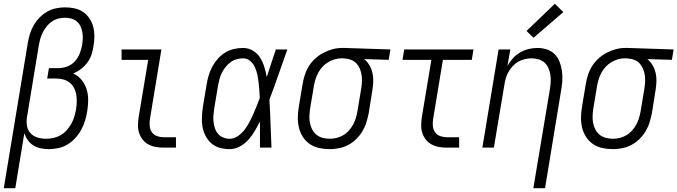

<svg xmlns="http://www.w3.org/2000/svg" viewBox="-45 -782 3588 1017"><path d="M-25 215 102 -553Q106 -577 113 -600.5Q120 -624 132.5 -646.5Q145 -669 163.5 -688Q182 -707 204.5 -720Q227 -733 251.5 -738Q276 -743 300 -743Q326 -743 351 -737.5Q376 -732 396 -718Q416 -704 429.5 -683.5Q443 -663 449 -639Q455 -615 455 -589Q455 -563 450 -537Q447 -515 439.5 -492.5Q432 -470 418 -451Q404 -432 384.5 -417Q365 -402 343 -393Q369 -381 387 -359Q405 -337 413.5 -310Q422 -283 422 -253Q422 -223 417 -193Q413 -168 405.5 -143Q398 -118 385.5 -95Q373 -72 354.5 -51.5Q336 -31 313 -17Q290 -3 264.5 2.5Q239 8 214 8Q192 8 170.5 3.5Q149 -1 131.5 -12Q114 -23 102 -40Q90 -57 84 -77L36 215ZM200 -47Q219 -47 239 -51.5Q259 -56 277 -66.5Q295 -77 309 -93Q323 -109 333 -127Q343 -145 348.5 -164Q354 -183 358 -203Q361 -222 361.5 -242Q362 -262 359 -280.5Q356 -299 347.5 -315.5Q339 -332 325 -343.5Q311 -355 292.5 -360.5Q274 -366 254 -366H205L214 -421H263Q287 -421 310.5 -429.5Q334 -438 351 -456.5Q368 -475 377 -498Q386 -521 390 -544Q393 -561 393.5 -578.5Q394 -596 391 -612.5Q388 -629 381 -643.5Q374 -658 361.5 -668.5Q349 -679 333 -683.5Q317 -688 299 -688Q282 -688 264 -683.5Q246 -679 230.5 -668.5Q215 -658 203 -643Q191 -628 182.5 -612Q174 -596 169 -578.5Q164 -561 161 -544L98 -162Q98 -162 98 -162Q98 -162 98 -162Q94 -138 98 -115Q102 -92 117 -76Q132 -60 154 -53.5Q176 -47 200 -47Z M822 0Q801 0 780.5 -3.5Q760 -7 742 -16.5Q724 -26 711.5 -41.5Q699 -57 692.5 -76Q686 -95 686 -116.5Q686 -138 689 -159L740 -465H599V-520H810L749 -150Q746 -132 748 -113.5Q750 -95 760 -81Q770 -67 787 -61Q804 -55 822 -55H887V0Z M1172 8Q1145 8 1119.5 1Q1094 -6 1075 -22.5Q1056 -39 1044 -62Q1032 -85 1027.5 -110.5Q1023 -136 1024.5 -163Q1026 -190 1030 -218L1050 -338Q1054 -361 1061 -384.5Q1068 -408 1080 -430Q1092 -452 1109.5 -471.5Q1127 -491 1148.5 -504Q1170 -517 1194.5 -522.5Q1219 -528 1242 -528Q1271 -528 1295 -513.5Q1319 -499 1333 -476.5Q1347 -454 1355 -427.5Q1363 -401 1368 -374Q1380 -411 1392 -447.5Q1404 -484 1416 -520H1477Q1453 -453 1430 -386.5Q1407 -320 1382 -254Q1386 -191 1388 -127Q1390 -63 1393 0H1332Q1332 -34 1332 -68.5Q1332 -103 1332 -138Q1319 -113 1304.5 -88Q1290 -63 1270.5 -41.5Q1251 -20 1225 -6Q1199 8 1172 8ZM1172 -47Q1195 -47 1215.5 -61.5Q1236 -76 1250.5 -95Q1265 -114 1276 -135Q1287 -156 1296.5 -177Q1306 -198 1314.5 -220Q1323 -242 1331 -263Q1330 -285 1328.5 -306Q1327 -327 1324.5 -348Q1322 -369 1317.5 -389Q1313 -409 1304.5 -427.5Q1296 -446 1280 -459.5Q1264 -473 1242 -473Q1225 -473 1207.5 -468Q1190 -463 1175.5 -452Q1161 -441 1149.5 -426.5Q1138 -412 1130 -396Q1122 -380 1117.5 -363Q1113 -346 1110 -329L1090 -209Q1087 -190 1085.5 -172Q1084 -154 1086 -136.5Q1088 -119 1093.5 -102.5Q1099 -86 1110 -73Q1121 -60 1137.5 -53.5Q1154 -47 1172 -47Z M1701 8Q1673 8 1645.5 2Q1618 -4 1596 -19Q1574 -34 1559.5 -56.5Q1545 -79 1538.5 -105.5Q1532 -132 1532.5 -160.5Q1533 -189 1538 -218L1558 -338Q1562 -362 1570 -386.5Q1578 -411 1592 -433Q1606 -455 1626 -473Q1646 -491 1669.5 -503Q1693 -515 1717.5 -521.5Q1742 -528 1767 -528Q1770 -528 1774 -528Q1778 -528 1781 -528L2023 -520L2014 -465L1884 -469Q1901 -455 1912 -436Q1923 -417 1928 -395Q1933 -373 1932 -349.5Q1931 -326 1927 -302L1908 -182Q1903 -158 1895.5 -133.5Q1888 -109 1874.5 -86.5Q1861 -64 1841.5 -45Q1822 -26 1799 -14Q1776 -2 1751 3Q1726 8 1701 8ZM1702 -47Q1720 -47 1738 -51.5Q1756 -56 1772.5 -65.5Q1789 -75 1802.5 -90Q1816 -105 1825 -121.5Q1834 -138 1839.5 -156Q1845 -174 1848 -191L1868 -311Q1871 -330 1872 -348Q1873 -366 1870.5 -383.5Q1868 -401 1861.5 -417Q1855 -433 1843.5 -445.5Q1832 -458 1816 -464.5Q1800 -471 1782 -472L1772 -473Q1770 -473 1767.5 -473Q1765 -473 1763 -473Q1745 -473 1727 -467.5Q1709 -462 1693 -452.5Q1677 -443 1663.5 -428.5Q1650 -414 1641 -397.5Q1632 -381 1626.5 -363.5Q1621 -346 1618 -329L1598 -209Q1595 -189 1594 -169.5Q1593 -150 1596.5 -131.5Q1600 -113 1608.5 -96.5Q1617 -80 1631 -68.5Q1645 -57 1663.5 -52Q1682 -47 1702 -47Z M2322 0Q2301 0 2280.5 -3.5Q2260 -7 2242 -16.5Q2224 -26 2211.5 -41.5Q2199 -57 2192.5 -76Q2186 -95 2186 -116.5Q2186 -138 2189 -159L2240 -465H2087L2096 -520H2463L2454 -465H2301L2249 -150Q2246 -132 2248 -113.5Q2250 -95 2260 -81Q2270 -67 2287 -61Q2304 -55 2322 -55H2387V0Z M2780 215 2868 -311Q2871 -331 2872 -350Q2873 -369 2870 -387Q2867 -405 2859.5 -422Q2852 -439 2839 -450.5Q2826 -462 2808 -467.5Q2790 -473 2770 -473Q2753 -473 2735.5 -469Q2718 -465 2701.5 -456Q2685 -447 2672 -433Q2659 -419 2649.5 -403Q2640 -387 2635 -370Q2630 -353 2627 -335L2571 0H2510L2596 -520H2658L2643 -433Q2655 -455 2672 -473.5Q2689 -492 2710.5 -504.5Q2732 -517 2755.5 -522.5Q2779 -528 2802 -528Q2828 -528 2852 -520Q2876 -512 2893 -495Q2910 -478 2919 -454.5Q2928 -431 2931.5 -406Q2935 -381 2933.5 -355Q2932 -329 2927 -302L2842 215ZM2781 -582 2744 -618 2894 -762 2939 -718Z M3201 8Q3173 8 3145.5 2Q3118 -4 3096 -19Q3074 -34 3059.5 -56.5Q3045 -79 3038.5 -105.5Q3032 -132 3032.5 -160.5Q3033 -189 3038 -218L3058 -338Q3062 -362 3070 -386.5Q3078 -411 3092 -433Q3106 -455 3126 -473Q3146 -491 3169.5 -503Q3193 -515 3217.5 -521.5Q3242 -528 3267 -528Q3270 -528 3274 -528Q3278 -528 3281 -528L3523 -520L3514 -465L3384 -469Q3401 -455 3412 -436Q3423 -417 3428 -395Q3433 -373 3432 -349.5Q3431 -326 3427 -302L3408 -182Q3403 -158 3395.5 -133.5Q3388 -109 3374.5 -86.5Q3361 -64 3341.5 -45Q3322 -26 3299 -14Q3276 -2 3251 3Q3226 8 3201 8ZM3202 -47Q3220 -47 3238 -51.5Q3256 -56 3272.5 -65.5Q3289 -75 3302.5 -90Q3316 -105 3325 -121.5Q3334 -138 3339.5 -156Q3345 -174 3348 -191L3368 -311Q3371 -330 3372 -348Q3373 -366 3370.5 -383.5Q3368 -401 3361.5 -417Q3355 -433 3343.5 -445.5Q3332 -458 3316 -464.5Q3300 -471 3282 -472L3272 -473Q3270 -473 3267.5 -473Q3265 -473 3263 -473Q3245 -473 3227 -467.5Q3209 -462 3193 -452.5Q3177 -443 3163.5 -428.5Q3150 -414 3141 -397.5Q3132 -381 3126.5 -363.5Q3121 -346 3118 -329L3098 -209Q3095 -189 3094 -169.5Q3093 -150 3096.5 -131.5Q3100 -113 3108.5 -96.5Q3117 -80 3131 -68.5Q3145 -57 3163.5 -52Q3182 -47 3202 -47Z"/></svg>

Font: Iosevka SS04 Light Oblique
Style: Regular
Weight: 300
Italic angle: -9°
Monospace: yes
Designer: Belleve Invis
Foundry: Belleve Invis
Version: Version 19.0.0; ttfautohint (v1.8.4)